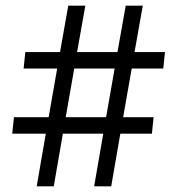

<svg xmlns="http://www.w3.org/2000/svg" viewBox="-20 -699 640 675"><path d="M63 -458 69 -516H191L220 -679H280L251 -516H393L422 -679H482L453 -516H560L554 -458H443L413 -287H520L514 -229H403L371 -44H311L343 -229H201L169 -44H109L141 -229H23L29 -287H151L181 -458ZM241 -458 211 -287H353L383 -458Z"/></svg>

Font: Antic Slab
Style: Regular
Weight: 400
Designer: Santiago Orozco
Foundry: Santiago Orozco
Version: Version 001.002